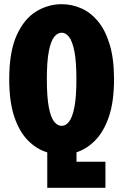

<svg xmlns="http://www.w3.org/2000/svg" viewBox="-20 -726 590 916"><path d="M205.5 170V1Q155 -14 113.8 -55.5Q72.5 -97 48.2 -169Q24 -241 24 -348Q24 -478.5 59.2 -557Q94.5 -635.5 151.8 -670.8Q209 -706 274.5 -706Q322.5 -706 367.2 -686.5Q412 -667 447.2 -624.8Q482.5 -582.5 503.2 -514Q524 -445.5 524 -348Q524 -241.5 499.8 -170Q475.5 -98.5 435 -57Q394.5 -15.5 345 0.5V45.5H483V170ZM274.5 -125.5Q293.5 -125.5 309.2 -145.2Q325 -165 334.8 -213.8Q344.5 -262.5 344.5 -348Q344.5 -433.5 334.8 -481.8Q325 -530 309.2 -550Q293.5 -570 274.5 -570Q254.5 -570 238.5 -550Q222.5 -530 213 -481.8Q203.5 -433.5 203.5 -348Q203.5 -262.5 213 -213.8Q222.5 -165 238.5 -145.2Q254.5 -125.5 274.5 -125.5Z"/></svg>

Font: Trispace SemiCondensed ExtraBold
Style: Regular
Weight: 800
Width: 4
Designer: Tyler Finck
Foundry: Etcetera Type Company
Version: Version 1.210; ttfautohint (v1.8.3)